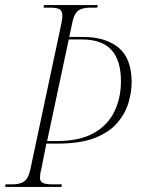

<svg xmlns="http://www.w3.org/2000/svg" viewBox="-42 -734 554 754"><path d="M-22 0 -20 -10H6Q38 -10 54 -22.5Q70 -35 77 -68L194 -618Q203 -656 203 -672Q203 -692 191.5 -698Q180 -704 154 -704H129L131 -714H342L340 -704H313Q281 -704 265.5 -692.5Q250 -681 243 -650L230 -589H283Q373 -589 424 -546.5Q475 -504 475 -411Q475 -374 463 -332Q451 -290 420 -253Q389 -216 332 -193Q275 -170 183 -170H140L120 -69Q117 -59 116 -50Q115 -41 115 -35Q115 -22 126 -16Q137 -10 164 -10H201L199 0ZM179 -180Q270 -180 325.5 -211Q381 -242 407 -295.5Q433 -349 433 -415Q433 -497 395.5 -538Q358 -579 280 -579H228L143 -180Z"/></svg>

Font: Noto Serif Display Condensed ExtraLight
Style: Italic
Weight: 200
Width: 3
Italic angle: -12°
Designer: Monotype Design Team
Foundry: Monotype Imaging Inc.
Version: Version 2.009